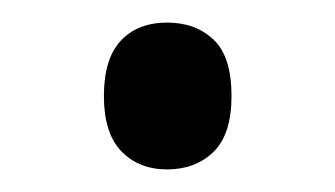

<svg xmlns="http://www.w3.org/2000/svg" viewBox="-20 -136 297 170"><path d="M72 -51Q72 -84 87 -100Q102 -116 128 -116Q153 -116 169 -101Q185 -86 185 -51Q185 -17 169 -1.5Q153 14 128 14Q103 14 87.5 -2Q72 -18 72 -51Z"/></svg>

Font: Noto Sans Gurmukhi Condensed
Style: Regular
Weight: 400
Width: 3
Designer: Jelle Bosma - Monotype Design Team
Foundry: Monotype Imaging Inc.
Version: Version 2.004; ttfautohint (v1.8.4.7-5d5b)